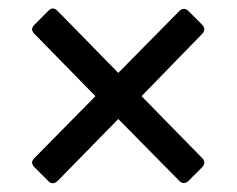

<svg xmlns="http://www.w3.org/2000/svg" viewBox="-20 -551 547 443"><path d="M59.6 -165 91.8 -132.8C98.6 -126 106.4 -127 113.3 -133.8L252.9 -276.4L393.6 -133.8C400.4 -127 408.2 -127 415 -133.8L446.3 -165C453.1 -171.9 453.1 -179.7 446.3 -186.5L306.6 -329.1L446.3 -472.7C453.1 -479.5 453.1 -487.3 446.3 -494.1L415 -525.4C408.2 -532.2 400.4 -532.2 393.6 -525.4L252.9 -382.8L113.3 -525.4C106.4 -532.2 99.6 -534.2 91.8 -526.4L59.6 -494.1C51.8 -486.3 52.7 -479.5 59.6 -472.7L200.2 -329.1L59.6 -186.5C52.7 -179.7 51.8 -172.9 59.6 -165Z"/></svg>

Font: Ed Sans Neue Medium
Style: Regular
Weight: 500
Designer: Stephen Hutchings
Version: Version 1.004;PS 001.004;hotconv 1.0.88;makeotf.lib2.5.64775